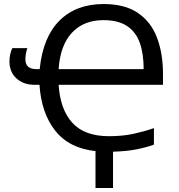

<svg xmlns="http://www.w3.org/2000/svg" viewBox="-20 -745 889 953"><path d="M494 -725Q600 -725 665 -680.5Q730 -636 759.5 -557.5Q789 -479 789 -378V-324H271Q279 -201 339.5 -135Q400 -69 521 -69Q589 -69 643.5 -81Q698 -93 744 -109V-27Q705 -13 656.5 -3.5Q608 6 541 8V188H454V5Q323 -9 254 -96.5Q185 -184 176 -324H152Q97 -324 62 -355.5Q27 -387 27 -440Q27 -460 31 -477Q35 -494 41 -506H116Q113 -499 109.5 -483.5Q106 -468 106 -451Q106 -402 160 -402H177Q193 -561 275.5 -643Q358 -725 494 -725ZM493 -645Q396 -645 337.5 -583Q279 -521 271 -402H693Q693 -478 674 -532Q655 -586 611 -615.5Q567 -645 493 -645Z"/></svg>

Font: Noto Sans Historical
Style: Regular
Weight: 400
Designer: Monotype Design Team
Foundry: Monotype Imaging Inc.
Version: Version 2.013; ttfautohint (v1.8.4.7-5d5b)